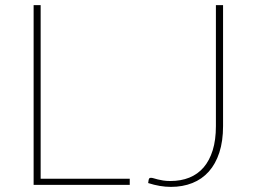

<svg xmlns="http://www.w3.org/2000/svg" viewBox="-20 -723 996 751"><path d="M487.5 -24V0H111.5V-703H139V-24ZM852.5 -230Q852.5 -171 838 -126.5Q823.5 -82 796.8 -52Q770 -22 732.2 -7Q694.5 8 648.5 8Q606 8 559.5 -7Q560 -10 560.5 -13.2Q561 -16.5 561.5 -20Q562.5 -22.5 563.8 -25Q565 -27.5 570.5 -27.5Q575 -27.5 581.5 -25.5Q588 -23.5 597 -21.2Q606 -19 618 -17Q630 -15 646.5 -15Q687.5 -15 720.5 -28.2Q753.5 -41.5 776.5 -68.2Q799.5 -95 812 -135.2Q824.5 -175.5 824.5 -229.5V-703H852.5Z"/></svg>

Font: Lato 2
Style: Regular
Weight: 200
Designer: Lukasz Dziedzic with Adam Twardoch and Botio Nikoltchev
Foundry: tyPoland Lukasz Dziedzic
Version: Version 2.015; 2015-08-06; http://www.latofonts.com/